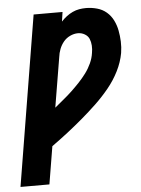

<svg xmlns="http://www.w3.org/2000/svg" viewBox="-53 -785 606 827"><g transform="rotate(-5 250.0 -371.5)"><path d="M2 0 123 -735H248L242 -694Q253 -706 265.5 -715.5Q278 -725 292 -731.5Q306 -738 320.5 -740.5Q335 -743 350 -743Q374 -743 397.5 -736.5Q421 -730 438.5 -715Q456 -700 466.5 -679Q477 -658 481.5 -634.5Q486 -611 487 -586.5Q488 -562 484 -537Q477 -498 458 -460Q439 -422 411.5 -388.5Q384 -355 353 -325.5Q322 -296 289 -268Q256 -240 222.5 -214Q189 -188 154 -163L127 0ZM181 -327Q200 -343 219 -358.5Q238 -374 255.5 -390.5Q273 -407 290 -425Q307 -443 321.5 -462.5Q336 -482 346 -504Q356 -526 359 -548Q362 -564 361 -580Q360 -596 354.5 -609Q349 -622 335.5 -630Q322 -638 306 -638Q289 -638 272 -630Q255 -622 243.5 -608Q232 -594 225.5 -577Q219 -560 217 -543Z"/></g></svg>

Font: Iosevka Extrabold
Style: Italic
Weight: 800
Italic angle: -9°
Monospace: yes
Designer: Belleve Invis
Foundry: Belleve Invis
Version: Version 32.5.0; ttfautohint (v1.8.4)